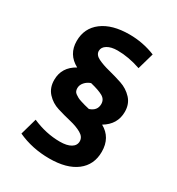

<svg xmlns="http://www.w3.org/2000/svg" viewBox="-181 -819 919 995"><g transform="rotate(30 278.0 -321.5)"><path d="M263 61Q160 61 74 21L102 -78Q184 -42 267 -42Q309 -42 332.5 -56Q356 -70 356 -95Q356 -121 328 -137Q300 -153 259.5 -162.5Q219 -172 178.5 -184.5Q138 -197 110 -227.5Q82 -258 82 -305Q82 -381 153 -420Q82 -458 82 -538Q82 -615 141 -659.5Q200 -704 303 -704Q384 -704 458 -674L430 -576Q357 -601 291 -601Q253 -601 230 -587Q207 -573 207 -551Q207 -527 235.5 -513Q264 -499 304 -489Q344 -479 384.5 -465.5Q425 -452 453.5 -421.5Q482 -391 482 -344Q482 -269 413 -228Q482 -190 482 -105Q482 -27 424.5 17Q367 61 263 61ZM207 -328Q207 -319 210 -311Q213 -303 222 -297Q231 -291 238 -287Q245 -283 261 -278Q277 -273 284.5 -271Q292 -269 313 -264Q356 -278 356 -318Q356 -346 331 -360Q306 -374 256 -386Q235 -379 221 -363Q207 -347 207 -328Z"/></g></svg>

Font: Cantarell
Style: Bold
Weight: 700
Designer: Dave Crossland, Nikolaus Waxweiler, Florian Fecher, Jacques Le Bailly, Eben Sorkin, Alexei Vanyashin, Alexios Zavras, Em
Version: Version 0.303